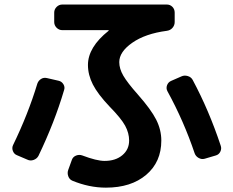

<svg xmlns="http://www.w3.org/2000/svg" viewBox="-20 -777 1040 856"><path d="M446.3 -59.6Q495.1 -59.6 525.4 -85Q555.7 -110.4 555.7 -150.4Q555.7 -183.6 538.1 -216.3Q520.5 -249 467.8 -302.7Q416 -357.4 394 -400.4Q372.1 -443.4 372.1 -487.3Q372.1 -566.4 463.9 -639.6Q464.8 -640.6 464.8 -641.6Q464.8 -642.6 463.9 -642.6H257.8Q243.2 -642.6 232.4 -653.3Q221.7 -664.1 221.7 -678.7V-720.7Q221.7 -735.4 232.4 -746.1Q243.2 -756.8 257.8 -756.8H723.6Q738.3 -756.8 748.5 -746.6Q758.8 -736.3 758.8 -720.7V-678.7Q758.8 -664.1 749 -652.8Q739.3 -641.6 723.6 -639.6Q627.9 -627 569.8 -586.4Q511.7 -545.9 511.7 -500Q511.7 -470.7 529.8 -439.5Q547.9 -408.2 594.7 -355.5Q653.3 -289.1 676.3 -243.7Q699.2 -198.2 699.2 -150.4Q699.2 -54.7 631.8 2.4Q564.5 59.6 452.1 59.6Q377 59.6 301.8 28.3Q289.1 22.5 284.2 8.3Q279.3 -5.9 284.2 -19.5L300.8 -65.4Q305.7 -78.1 319.3 -83.5Q333 -88.9 346.7 -84Q411.1 -59.6 446.3 -59.6ZM789.1 -436.5Q801.8 -442.4 816.9 -438Q832 -433.6 838.9 -420.9Q912.1 -284.2 963.9 -127.9Q968.8 -114.3 962.4 -101.1Q956.1 -87.9 942.4 -84L892.6 -69.3Q878.9 -65.4 865.7 -72.8Q852.5 -80.1 847.7 -93.8Q799.8 -236.3 726.6 -370.1Q719.7 -382.8 724.6 -396.5Q729.5 -410.2 742.2 -416ZM55.7 -85Q43 -89.8 37.6 -103.5Q32.2 -117.2 38.1 -129.9Q105.5 -268.6 146.5 -404.3Q151.4 -418 163.6 -425.3Q175.8 -432.6 190.4 -428.7L241.2 -417Q254.9 -414.1 262.7 -401.4Q270.5 -388.7 265.6 -375Q223.6 -232.4 151.4 -82Q144.5 -69.3 129.9 -64Q115.2 -58.6 101.6 -65.4Z"/></svg>

Font: Rounded-L Mgen+ 1mn bold
Style: Bold
Weight: 700
Designer: [Source Han Sans]
Ryoko NISHIZUKA  (kana & ideographs); Paul D. Hunt (Latin, Greek & Cyrillic); Wenlong ZHANG  (bopomofo
Version: Version 1.059.20150602